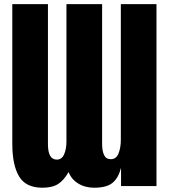

<svg xmlns="http://www.w3.org/2000/svg" viewBox="-20 -879 797 907"><path d="M180.2 7.8Q102.1 7.8 70.1 -45.7Q38.1 -99.1 38.1 -200.2V-859.4H206.5V-197.3Q206.5 -125 248.5 -125Q272 -125 283 -150.1Q293.9 -175.3 293.9 -209.5V-859.4H462.4V-197.3Q462.4 -166 471.7 -146.5Q481 -127 503.4 -127Q529.3 -127 540 -154.3Q550.8 -181.6 550.8 -218.8V-859.4H719.2V0H551.8V-86.4Q539.6 -38.6 511.7 -15.4Q483.9 7.8 424.8 7.8Q381.8 7.8 349.4 -12.2Q316.9 -32.2 304.2 -66.4Q282.2 -27.8 254.9 -10Q227.5 7.8 180.2 7.8Z"/></svg>

Font: webenart
Style: Regular
Weight: 400
Designer: Vernon Adams
Foundry: Vernon Adams
Version: Version 2.116; ttfautohint (v1.8.3)